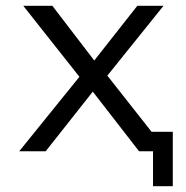

<svg xmlns="http://www.w3.org/2000/svg" viewBox="-20 -520 640 660"><path d="M253 -256 60 -500H160L304 -312L452 -500H542L349 -260L501 -67H574V120H506V0H458L299 -205L137 0H46Z"/></svg>

Font: PT Mono
Style: Regular
Weight: 400
Monospace: yes
Designer: A.Korolkova, I.Chaeva
Foundry: ParaType Ltd
Version: Version 1.001W OFL